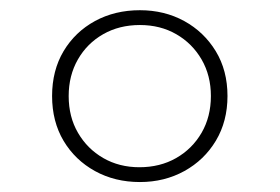

<svg xmlns="http://www.w3.org/2000/svg" viewBox="-20 -860 548 376"><path d="M254 -503.5Q205 -503.5 166 -525Q127 -546.5 104.5 -584.2Q82 -622 82 -672Q82 -722 104.5 -759.8Q127 -797.5 166 -818.8Q205 -840 254 -840Q302 -840 340.8 -818.8Q379.5 -797.5 402.5 -759.8Q425.5 -722 425.5 -672Q425.5 -622.5 402.8 -584.5Q380 -546.5 341 -525Q302 -503.5 254 -503.5ZM253 -532.5Q293.5 -532.5 325 -550.5Q356.5 -568.5 374.8 -600Q393 -631.5 393 -672Q393 -712 374.8 -743.5Q356.5 -775 325.2 -793Q294 -811 254 -811Q213.5 -811 182 -793Q150.5 -775 132.5 -743.5Q114.5 -712 114.5 -672Q114.5 -631 132.8 -599.8Q151 -568.5 182.2 -550.5Q213.5 -532.5 253 -532.5Z"/></svg>

Font: Spartan Thin Light
Style: Regular
Weight: 300
Version: Version 1.004